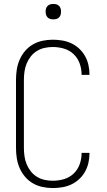

<svg xmlns="http://www.w3.org/2000/svg" viewBox="-20 -944 540 972"><path d="M247 8Q221 8 195 2.5Q169 -3 146.5 -16Q124 -29 107 -49Q90 -69 79.5 -93Q69 -117 65 -143Q61 -169 61 -195V-540Q61 -566 65 -592Q69 -618 79.5 -642Q90 -666 107 -686Q124 -706 146.5 -719Q169 -732 195 -737.5Q221 -743 247 -743Q271 -743 295 -739Q319 -735 340.5 -725Q362 -715 380 -698.5Q398 -682 410 -661Q422 -640 427.5 -616Q433 -592 433 -568V-565H393V-568Q393 -596 383 -623.5Q373 -651 352 -670.5Q331 -690 303.5 -698Q276 -706 247 -706Q226 -706 205.5 -701.5Q185 -697 167 -686Q149 -675 136 -658.5Q123 -642 115 -622.5Q107 -603 104 -582Q101 -561 101 -540V-195Q101 -174 104 -153Q107 -132 115 -112.5Q123 -93 136 -76.5Q149 -60 167 -49Q185 -38 205.5 -33.5Q226 -29 247 -29Q276 -29 303.5 -37Q331 -45 352 -64.5Q373 -84 383 -111.5Q393 -139 393 -167V-170H433V-167Q433 -143 427.5 -119Q422 -95 410 -74Q398 -53 380 -36.5Q362 -20 340.5 -10Q319 0 295 4Q271 8 247 8ZM250 -846Q242 -846 234.5 -848Q227 -850 221 -856Q215 -862 213 -869.5Q211 -877 211 -885Q211 -893 213 -900.5Q215 -908 221 -914Q227 -920 234.5 -922Q242 -924 250 -924Q258 -924 265.5 -922Q273 -920 279 -914Q285 -908 287 -900.5Q289 -893 289 -885Q289 -877 287 -869.5Q285 -862 279 -856Q273 -850 265.5 -848Q258 -846 250 -846Z"/></svg>

Font: Iosevka Term Curly Extralight
Style: Regular
Weight: 200
Designer: Belleve Invis
Foundry: Belleve Invis
Version: Version 32.3.0